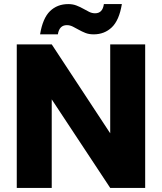

<svg xmlns="http://www.w3.org/2000/svg" viewBox="-20 -919 792 939"><path d="M690 -702V0H519L233 -433V0H62V-702H233L519 -267V-702ZM176 -751Q189 -830 224.5 -864.5Q260 -899 314 -899Q336 -899 354 -892Q372 -885 387 -876.5Q402 -868 416 -861Q430 -854 445 -854Q482 -854 488 -899H576Q563 -820 527 -785.5Q491 -751 438 -751Q415 -751 397.5 -758Q380 -765 365 -773.5Q350 -782 336 -789Q322 -796 307 -796Q270 -796 263 -751Z"/></svg>

Font: SVN-Poppins
Style: Bold
Weight: 700
Designer: Ninad Kale (Devanagari), Jonny Pinhorn (Latin)
Foundry: Indian Type Foundry
Version: Version 3.200;PS 1.000;hotconv 16.6.54;makeotf.lib2.5.65590